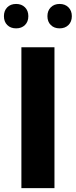

<svg xmlns="http://www.w3.org/2000/svg" viewBox="-57 -978 393 998"><path d="M54.2 0V-732.4H226.1V0ZM252.9 -830.6Q224.6 -830.6 207 -847.9Q189.5 -865.2 189.5 -894Q189.5 -922.4 207 -939.9Q224.6 -957.5 252.9 -957.5Q281.2 -957.5 298.8 -939.9Q316.4 -922.4 316.4 -894Q316.4 -865.2 298.8 -847.9Q281.2 -830.6 252.9 -830.6ZM26.9 -830.6Q-2 -830.6 -19.3 -847.9Q-36.6 -865.2 -36.6 -894Q-36.6 -922.4 -19.3 -939.9Q-2 -957.5 26.9 -957.5Q55.2 -957.5 72.8 -939.9Q90.3 -922.4 90.3 -894Q90.3 -865.2 72.8 -847.9Q55.2 -830.6 26.9 -830.6Z"/></svg>

Font: Kumbh Sans ExtraBold
Style: Regular
Weight: 800
Version: Version 1.005